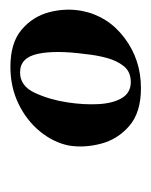

<svg xmlns="http://www.w3.org/2000/svg" viewBox="20 -690 297 378"><g transform="rotate(-90 169.0 -501.5)"><path d="M184 -373Q136 -373 109.5 -396Q83 -419 74.5 -452Q66 -485 71 -515Q77 -545 98.5 -571.5Q120 -598 153 -614Q186 -630 226 -630Q273 -630 299 -608Q325 -586 333.5 -553.5Q342 -521 336 -489Q326 -438 283 -405.5Q240 -373 184 -373ZM196 -393Q216 -393 227 -406.5Q238 -420 243.5 -440.5Q249 -461 251 -482Q259 -541 251.5 -576Q244 -611 215 -611Q188 -611 174.5 -581.5Q161 -552 156 -518Q151 -486 152.5 -457Q154 -428 164.5 -410.5Q175 -393 196 -393Z"/></g></svg>

Font: Cormorant Garamond Light
Style: Italic
Weight: 300
Italic angle: -10°
Designer: Christian Thalmann (Catharsis Fonts)
Foundry: Catharsis Fonts
Version: Version 4.001